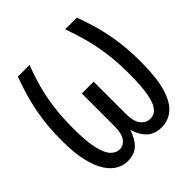

<svg xmlns="http://www.w3.org/2000/svg" viewBox="-188 -826 976 976"><g transform="rotate(-45 300.0 -338.0)"><path d="M513 -688.5Q525.5 -654 542.5 -599.8Q559.5 -545.5 572 -470.8Q584.5 -396 584.5 -298.5Q584.5 -184.5 564 -116.5Q543.5 -48.5 507.5 -18.8Q471.5 11 423.5 11Q375.5 11 346 -15.8Q316.5 -42.5 301.5 -93Q285.5 -43 257.5 -16Q229.5 11 179.5 11Q150 11 121 -4.8Q92 -20.5 68.5 -56.2Q45 -92 30.8 -151.5Q16.5 -211 16.5 -298.5Q16.5 -396 29.2 -470.8Q42 -545.5 59 -599.8Q76 -654 88.5 -688.5H172.5Q151 -632.5 135 -574.5Q119 -516.5 110.2 -449.8Q101.5 -383 101.5 -301.5Q101.5 -210.5 113.5 -158Q125.5 -105.5 146.5 -83Q167.5 -60.5 194.5 -60.5Q220 -60.5 239 -84Q258 -107.5 258 -169V-398H343V-170Q343 -110.5 364 -85.5Q385 -60.5 413.5 -60.5Q431 -60.5 446.5 -69.8Q462 -79 474 -104.2Q486 -129.5 492.8 -176.8Q499.5 -224 499.5 -299.5Q499.5 -382 490.2 -449.2Q481 -516.5 465 -574.8Q449 -633 429 -688.5Z"/></g></svg>

Font: Fast_Mono
Style: Regular
Weight: 400
Monospace: yes
Designer: Carrois Corporate, Edenspiekermann AG, Nikita Prokopov
Foundry: Carrois Corporate, Edenspiekermann AG, Nikita Prokopov
Version: Version 5.002